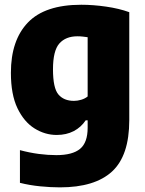

<svg xmlns="http://www.w3.org/2000/svg" viewBox="-20 -578 626 828"><path d="M238.5 230Q198.5 230 153.2 225.5Q108 221 66 210.5V69.5Q107 80.5 146.8 85.8Q186.5 91 223 91Q292.5 91 325.2 64Q358 37 358 -27V-59H349.5Q329.5 -29 297.8 -12.5Q266 4 224.5 4Q174 4 128.8 -24.2Q83.5 -52.5 55.2 -111.5Q27 -170.5 27 -264Q27 -404.5 100.5 -481Q174 -557.5 330.5 -557.5Q381.5 -557.5 437.2 -549.5Q493 -541.5 537.5 -525.5V-60Q537.5 93.5 463 161.8Q388.5 230 238.5 230ZM299 -143Q314.5 -143 330.2 -147.8Q346 -152.5 358 -162V-417.5Q348.5 -419 337.2 -420.2Q326 -421.5 314 -421.5Q263.5 -421.5 236 -390.5Q208.5 -359.5 208.5 -279Q208.5 -198 232 -170.5Q255.5 -143 299 -143Z"/></svg>

Font: Encode Sans SemiCondensed SemiCondensed ExtraBold
Style: Regular
Weight: 800
Width: 4
Designer: Multiple Designers
Foundry: Impallari Type
Version: Version 3.000; ttfautohint (v1.8.3) -l 8 -r 50 -G 200 -x 14 